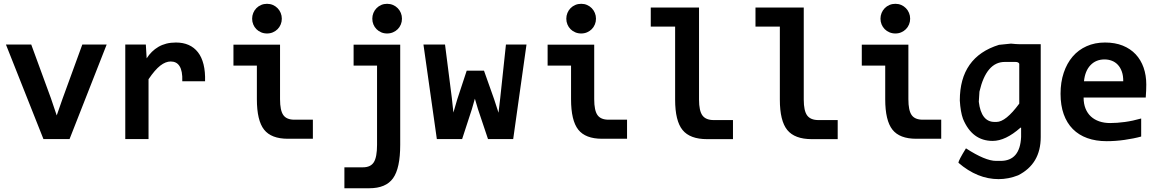

<svg xmlns="http://www.w3.org/2000/svg" viewBox="-20 -730 6088 1008"><path d="M345.2 0H208L11.2 -496.1H144L247.1 -214.8L277.8 -124L308.1 -210.9L412.1 -496.1H540Z M937 -303.2Q938 -331.1 934.3 -350.6Q930.7 -370.1 922.6 -382.8Q914.6 -395.5 902.8 -401.4Q891.1 -407.2 876 -407.2Q849.6 -407.2 821.5 -385.5Q793.5 -363.8 759.8 -314V0H637.7V-496.1H745.6L750 -423.8Q762.2 -442.9 777.6 -458Q793 -473.1 811.8 -484.1Q830.6 -495.1 853.5 -501Q876.5 -506.8 903.8 -506.8Q941.4 -506.8 970.5 -493.9Q999.5 -481 1019.3 -455.6Q1039.1 -430.2 1048.6 -391.8Q1058.1 -353.5 1056.6 -303.2Z M1459.5 -631.8Q1459.5 -615.7 1453.6 -601.6Q1447.8 -587.4 1437.3 -576.9Q1426.8 -566.4 1412.6 -560.3Q1398.4 -554.2 1381.8 -554.2Q1365.2 -554.2 1350.8 -560.3Q1336.4 -566.4 1325.9 -576.9Q1315.4 -587.4 1309.6 -601.6Q1303.7 -615.7 1303.7 -631.8Q1303.7 -647.9 1309.6 -662.1Q1315.4 -676.3 1325.9 -687Q1336.4 -697.8 1350.8 -703.9Q1365.2 -710 1381.8 -710Q1398.4 -710 1412.6 -703.9Q1426.8 -697.8 1437.3 -687Q1447.8 -676.3 1453.6 -662.1Q1459.5 -647.9 1459.5 -631.8ZM1328.6 -385.7H1205.6V-495.6H1450.2V-209Q1450.2 -150.4 1467.3 -126Q1484.4 -101.6 1525.4 -101.6H1622.6V-1.5H1491.2Q1404.3 -1.5 1366.5 -49.3Q1328.6 -97.2 1328.6 -209Z M2090.3 -631.8Q2090.3 -615.7 2084.5 -601.6Q2078.6 -587.4 2068.1 -576.9Q2057.6 -566.4 2043.2 -560.3Q2028.8 -554.2 2012.2 -554.2Q1995.6 -554.2 1981.4 -560.3Q1967.3 -566.4 1956.8 -576.9Q1946.3 -587.4 1940.4 -601.6Q1934.6 -615.7 1934.6 -631.8Q1934.6 -647.9 1940.4 -662.1Q1946.3 -676.3 1956.8 -687Q1967.3 -697.8 1981.4 -703.9Q1995.6 -710 2012.2 -710Q2028.8 -710 2043.2 -703.9Q2057.6 -697.8 2068.1 -687Q2078.6 -676.3 2084.5 -662.1Q2090.3 -647.9 2090.3 -631.8ZM2081.1 30.3Q2081.1 153.3 2043.5 205.8Q2005.9 258.3 1918.9 258.3H1788.1V148.4H1885.3Q1925.8 148.4 1942.6 121.6Q1959.5 94.7 1959.5 30.3V-385.7H1836.4V-495.6H2081.1Z M2674.3 0H2542L2489.3 -157.2L2473.1 -211.9L2457 -155.8L2406.2 0H2273.4L2203.1 -496.1H2316.4L2352.1 -215.8L2360.4 -139.2L2380.4 -208L2430.2 -358.9H2521L2574.2 -209L2597.2 -138.2L2606.4 -216.8L2636.2 -496.1H2744.1Z M3108.9 -631.8Q3108.9 -615.7 3103 -601.6Q3097.2 -587.4 3086.7 -576.9Q3076.2 -566.4 3062 -560.3Q3047.9 -554.2 3031.2 -554.2Q3014.6 -554.2 3000.2 -560.3Q2985.8 -566.4 2975.3 -576.9Q2964.8 -587.4 2959 -601.6Q2953.1 -615.7 2953.1 -631.8Q2953.1 -647.9 2959 -662.1Q2964.8 -676.3 2975.3 -687Q2985.8 -697.8 3000.2 -703.9Q3014.6 -710 3031.2 -710Q3047.9 -710 3062 -703.9Q3076.2 -697.8 3086.7 -687Q3097.2 -676.3 3103 -662.1Q3108.9 -647.9 3108.9 -631.8ZM2978 -385.7H2855V-495.6H3099.6V-209Q3099.6 -150.4 3116.7 -126Q3133.8 -101.6 3174.8 -101.6H3272V-1.5H3140.6Q3053.7 -1.5 3015.9 -49.3Q2978 -97.2 2978 -209Z M3524.4 -207V-590.3H3396.5V-690.4H3649.9V-207Q3649.9 -148.4 3667.7 -124Q3685.5 -99.6 3727.5 -99.6H3828.1V0.5H3692.4Q3602.5 0.5 3563.5 -47.4Q3524.4 -95.2 3524.4 -207Z M4074.2 -207V-590.3H3946.3V-690.4H4199.7V-207Q4199.7 -148.4 4217.5 -124Q4235.4 -99.6 4277.3 -99.6H4377.9V0.5H4242.2Q4152.3 0.5 4113.3 -47.4Q4074.2 -95.2 4074.2 -207Z M4758.3 -631.8Q4758.3 -615.7 4752.4 -601.6Q4746.6 -587.4 4736.1 -576.9Q4725.6 -566.4 4711.4 -560.3Q4697.3 -554.2 4680.7 -554.2Q4664.1 -554.2 4649.7 -560.3Q4635.3 -566.4 4624.8 -576.9Q4614.3 -587.4 4608.4 -601.6Q4602.5 -615.7 4602.5 -631.8Q4602.5 -647.9 4608.4 -662.1Q4614.3 -676.3 4624.8 -687Q4635.3 -697.8 4649.7 -703.9Q4664.1 -710 4680.7 -710Q4697.3 -710 4711.4 -703.9Q4725.6 -697.8 4736.1 -687Q4746.6 -676.3 4752.4 -662.1Q4758.3 -647.9 4758.3 -631.8ZM4627.4 -385.7H4504.4V-495.6H4749V-209Q4749 -150.4 4766.1 -126Q4783.2 -101.6 4824.2 -101.6H4921.4V-1.5H4790Q4703.1 -1.5 4665.3 -49.3Q4627.4 -97.2 4627.4 -209Z M5118.7 -195.8Q5131.3 -89.8 5201.7 -89.8H5211.4Q5260.3 -89.8 5331.1 -186V-395Q5327.6 -404.8 5311 -404.8H5254.9Q5158.2 -404.8 5122.1 -249ZM5443.8 -10.3Q5443.8 130.4 5325.2 190.4Q5274.4 210.4 5222.7 210.4Q5111.3 210.4 5011.7 124.5Q5011.7 112.8 5051.3 48.8Q5152.8 114.7 5209.5 114.7H5232.9Q5335 114.7 5340.8 -10.7V-59.6H5337.4Q5258.8 9.8 5191.4 9.8Q5083.5 9.8 5035.6 -106.4Q5022.5 -142.6 5019 -202.6Q5019 -430.7 5224.6 -494.6Q5231.9 -494.6 5287.6 -501Q5315.9 -498 5331.1 -498H5443.8Z M5998 -286.1Q5998 -273.9 5997.3 -254.4Q5996.6 -234.9 5995.1 -217.8H5668.9Q5668.9 -185.1 5679 -160.2Q5689 -135.3 5707.3 -118.4Q5725.6 -101.6 5751.2 -92.8Q5776.9 -84 5808.1 -84Q5844.2 -84 5885.5 -89.6Q5926.8 -95.2 5971.2 -107.9V-13.2Q5952.1 -7.8 5929.7 -3.4Q5907.2 1 5883.8 4.4Q5860.4 7.8 5836.4 9.5Q5812.5 11.2 5790 11.2Q5733.4 11.2 5688.5 -4.9Q5643.6 -21 5612.3 -52.5Q5581.1 -84 5564.5 -130.4Q5547.9 -176.8 5547.9 -237.8Q5547.9 -298.3 5564.5 -347.9Q5581.1 -397.5 5611.3 -432.9Q5641.6 -468.3 5684.8 -487.5Q5728 -506.8 5781.2 -506.8Q5834 -506.8 5874.5 -490.5Q5915 -474.1 5942.4 -444.8Q5969.7 -415.5 5983.9 -375Q5998 -334.5 5998 -286.1ZM5877 -303.2Q5877.4 -332.5 5869.6 -354.2Q5861.8 -376 5848.4 -390.1Q5835 -404.3 5817.1 -411.1Q5799.3 -418 5778.8 -418Q5733.9 -418 5705.1 -387.9Q5676.3 -357.9 5670.9 -303.2Z"/></svg>

Font: Code New Roman
Style: Bold
Weight: 700
Monospace: yes
Designer: Sam Radian
Foundry: Code New Roman
Version: Version 1.508 October 19, 2014